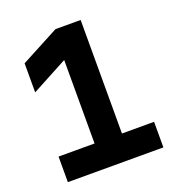

<svg xmlns="http://www.w3.org/2000/svg" viewBox="-125 -781 810 882"><g transform="rotate(-20 280.0 -340.0)"><path d="M57 0V-125H233V-533L57 -439V-581L244 -680H367V-125H524V0Z"/></g></svg>

Font: TASA Orbiter Display
Style: Bold
Weight: 700
Designer: Weizhong Zhang
Version: Version 1.000;Glyphs 3.1.2 (3151)